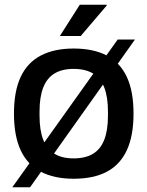

<svg xmlns="http://www.w3.org/2000/svg" viewBox="-20 -743 623 811"><path d="M291 12Q209 12 152.5 -17.5Q96 -47 67.5 -108Q39 -169 39 -263Q39 -358 67.5 -418.5Q96 -479 152.5 -508.5Q209 -538 291 -538Q375 -538 431 -508.5Q487 -479 515.5 -418.5Q544 -358 544 -263Q544 -169 515.5 -108Q487 -47 431 -17.5Q375 12 291 12ZM291 -74Q341 -74 373 -93.5Q405 -113 420.5 -153Q436 -193 436 -254V-272Q436 -333 420.5 -373Q405 -413 373 -432.5Q341 -452 291 -452Q242 -452 210 -432.5Q178 -413 162.5 -373Q147 -333 147 -272V-254Q147 -193 162.5 -153Q178 -113 210 -93.5Q242 -74 291 -74ZM32 48 477 -576H550L107 48ZM233 -591 317 -723H430L431 -720L321 -591Z"/></svg>

Font: Archivo SemiBold Medium
Style: Regular
Weight: 500
Version: Version 2.001